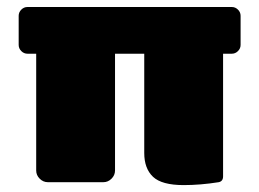

<svg xmlns="http://www.w3.org/2000/svg" viewBox="-20 -520 740 548"><path d="M308.3 -366.7V-33.3Q308.3 -20 298.3 -10Q288.3 0 275 0H116.7Q103.3 0 93.3 -10Q83.3 -20 83.3 -33.3V-366.7H58.3Q48.3 -366.7 40.8 -374.2Q33.3 -381.7 33.3 -391.7V-475Q33.3 -485 40.8 -492.5Q48.3 -500 58.3 -500H641.7Q651.7 -500 659.2 -492.5Q666.7 -485 666.7 -475V-391.7Q666.7 -381.7 659.2 -374.2Q651.7 -366.7 641.7 -366.7H616.7V-16.7Q616.7 -2.5 604.2 0Q551.7 8.3 504.2 8.3Q441.7 8.3 416.7 -15.4Q391.7 -39.2 391.7 -83.3V-366.7Z"/></svg>

Font: BoonTook Mon
Style: Regular
Weight: 400
Designer: Sungsit Sawaiwan
Foundry: FontUni
Version: Version 3.0